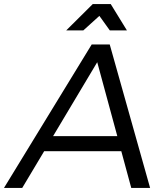

<svg xmlns="http://www.w3.org/2000/svg" viewBox="-68 -917 810 937"><path d="M379.5 -700H467.5L664.5 0H572.5L524 -179H147.5L40.5 0H-48.5ZM255 -768.5 384.5 -897H472.5L551.5 -768.5H468L417 -839.5L338.5 -768.5ZM191 -252.5H504.5L406.5 -613.5Z"/></svg>

Font: Argentum Sans Light
Style: Italic
Weight: 300
Italic angle: -11.3°
Designer: Julieta Ulanovsky (font), Owen Earl (portions from Jones font), Cristiano Sobral (main changes and remaster)
Foundry: Julieta Ulanovsky (font), Owen Earl (portions from Jones font), Cristiano Sobral (main changes and remaster)
Version: Version 3.127